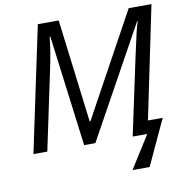

<svg xmlns="http://www.w3.org/2000/svg" viewBox="-95 -803 1032 1078"><g transform="rotate(-10 421.0 -264.5)"><path d="M330.1 0 249 -632.8H245.1Q237.3 -551.3 212.9 -439L120.1 0H41L191.9 -713.9H311L383.8 -126H388.2L710 -713.9H839.8L707 -74.2H791L670.9 185.1H573.2L689.9 0H606.9Q668.5 -288.1 701.2 -442.1Q733.9 -596.2 747.1 -633.8H744.1L394 0Z"/></g></svg>

Font: OpenSans-Italic
Style: Italic
Weight: 400
Italic angle: -12°
Foundry: Ascender Corporation
Version: Version 1.10